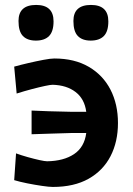

<svg xmlns="http://www.w3.org/2000/svg" viewBox="-20 -747 538 778"><path d="M194 10.5Q179 10.5 150 6.2Q121 2 90 -4.2Q59 -10.5 37.5 -17L45 -125.5Q67 -117.5 93 -110.2Q119 -103 140.5 -98.2Q162 -93.5 171 -93.5Q238 -94.5 280 -122.5Q322 -150.5 329.5 -208H268Q220.5 -206.5 184.5 -205.5Q148.5 -204.5 108 -203V-299Q139.5 -297.5 178.2 -296.2Q217 -295 268 -294H329.5Q322.5 -346.5 286.2 -374.2Q250 -402 193 -403.5Q185 -403.5 162.5 -398.8Q140 -394 109.5 -386Q79 -378 47.5 -368L37.5 -477Q62.5 -484 94.8 -491.5Q127 -499 156 -504.5Q185 -510 200 -510Q282 -510 339.8 -476.2Q397.5 -442.5 427.8 -383.5Q458 -324.5 458 -248.5Q458 -172.5 427.8 -114Q397.5 -55.5 338.8 -22.5Q280 10.5 194 10.5ZM347.5 -582.5Q313.5 -582.5 295.5 -601Q277.5 -619.5 277.5 -662Q277.5 -727 348.5 -727Q419 -727 419 -660.5Q419 -619.5 400.8 -601Q382.5 -582.5 347.5 -582.5ZM125.5 -582.5Q91 -582.5 73 -601Q55 -619.5 55 -662Q55 -727 126.5 -727Q197 -727 197 -660.5Q197 -619.5 178.8 -601Q160.5 -582.5 125.5 -582.5Z"/></svg>

Font: Commissioner Loud SemiBold
Style: Regular
Weight: 600
Designer: Kostas Bartsokas
Foundry: Kostas Bartsokas
Version: Version 1.000; ttfautohint (v1.8.3)